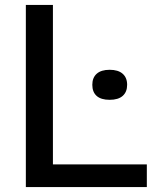

<svg xmlns="http://www.w3.org/2000/svg" viewBox="-20 -760 624 780"><path d="M85 0V-740H195V-92H576.5V0ZM355 -415.5Q355 -444.5 373 -460.5Q391 -476.5 425.5 -476.5Q460 -476.5 478.2 -460.5Q496.5 -444.5 496.5 -415.5Q496.5 -386.5 478.5 -370.5Q460.5 -354.5 425.5 -354.5Q390.5 -354.5 372.8 -370.2Q355 -386 355 -415.5Z"/></svg>

Font: Encode Sans Semi Expanded Medium
Style: Regular
Weight: 500
Width: 6
Designer: Multiple Designers
Foundry: Impallari Type
Version: Version 2.000